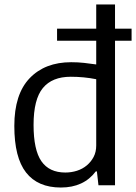

<svg xmlns="http://www.w3.org/2000/svg" viewBox="-20 -828 608 858"><path d="M235 -700H410V-808H494V-700H568V-646H494V0H420L413 -62H408Q354 10 252 10Q149 10 96.5 -57Q44 -124 44 -265Q44 -407 112.5 -478.5Q181 -550 298 -550Q328 -550 355.5 -547Q383 -544 410 -540V-646H235ZM272 -57Q299 -57 324 -65Q349 -73 368 -89Q387 -105 398.5 -127Q410 -149 410 -178V-474Q355 -485 296 -485Q213 -485 171.5 -434.5Q130 -384 130 -270Q130 -158 165 -107.5Q200 -57 272 -57Z"/></svg>

Font: Encode Sans Narrow
Style: Regular
Weight: 400
Designer: Pablo Impallari, Andres Torresi
Foundry: Pablo Impallari, Andres Torresi
Version: Version 1.000; ttfautohint (v1.00) -l 8 -r 50 -G 200 -x 14 -